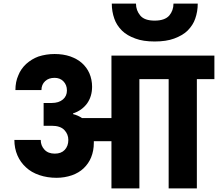

<svg xmlns="http://www.w3.org/2000/svg" viewBox="-20 -1050 1215 1070"><path d="M268.1 -476.1Q308.1 -476.1 331.1 -496.1Q353 -515.1 353 -545.9Q353 -577.1 333 -597.2Q314 -616.2 284.2 -616.2Q251.5 -616.2 231.9 -598.1Q210.9 -578.6 210.9 -547.9H65.9Q65.9 -594.2 82 -629.9Q95.7 -665.5 126 -693.8Q156.7 -721.2 193.8 -734.9Q237.3 -749 284.2 -749Q332 -749 371.1 -735.8Q410.6 -721.7 436 -699.2Q463.4 -674.8 478 -642.1Q493.2 -606.4 493.2 -566.9Q493.2 -513.2 465.8 -474.1Q436.5 -434.1 387.2 -418V-414.1Q416 -406.7 437 -392.1H601.1V-740.2H1174.8V-608.9H1077.1V0H919.9V-608.9H756.8V0H601.1V-263.2H502.9V-253.9Q502.9 -210 487.8 -172.9Q473.6 -138.2 445.8 -111.8Q419.4 -86.9 380.9 -73.2Q339.4 -59.1 294.9 -59.1Q243.7 -59.1 199.2 -74.2Q154.3 -89.4 125 -117.2Q93.8 -145.5 77.1 -184.1Q60.1 -223.6 60.1 -270H207Q207 -238.3 228 -215.8Q248.5 -193.8 285.2 -193.8Q321.3 -193.8 340.8 -214.8Q360.8 -236.3 360.8 -270Q360.8 -301.8 338.9 -325.2Q316.4 -349.1 268.1 -349.1H223.1V-476.1ZM603 -1029.8H737.8Q737.8 -991.7 762.2 -962.9Q785.6 -935.1 841.8 -935.1Q897.9 -935.1 922.9 -962.9Q946.8 -991.2 946.8 -1029.8H1082Q1082 -985.8 1067.9 -945.8Q1055.7 -909.7 1024.9 -878.9Q997.6 -852.5 950.2 -835Q906.2 -818.8 841.8 -818.8Q777.8 -818.8 734.9 -835Q686.5 -852.5 660.2 -878.9Q629.4 -909.7 617.2 -945.8Q603 -985.8 603 -1029.8Z"/></svg>

Font: PoppinsZ
Style: Bold
Weight: 700
Designer: Ninad Kale (Devanagari), Jonny Pinhorn (Latin)
Foundry: Indian Type Foundry
Version: Version 3.002;FEAKit 1.0